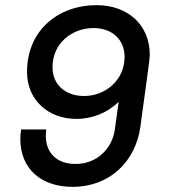

<svg xmlns="http://www.w3.org/2000/svg" viewBox="-20 -716 655 746"><path d="M355 -696C208 -696 85 -600 85 -436C85 -329 166 -254 277 -254C341 -254 398 -279 441 -320L426 -212C416 -139 357 -79 274 -79C202 -79 158 -120 158 -189C158 -197 159 -205 160 -213H62C60 -200 59 -187 59 -176C59 -59 141 10 262 10C407 10 506 -89 525 -221C550 -404 562 -487 562 -502C562 -622 474 -696 355 -696ZM343 -607C414 -607 464 -564 464 -495C464 -404 389 -343 307 -343C235 -343 184 -386 184 -455C184 -549 261 -607 343 -607Z"/></svg>

Font: Chivo
Style: Italic
Weight: 400
Italic angle: -8°
Designer: Hector Gatti
Foundry: Omnibus-Type
Version: Version 1.003;PS 001.003;hotconv 1.0.70;makeotf.lib2.5.58329